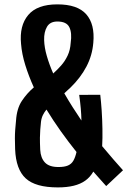

<svg xmlns="http://www.w3.org/2000/svg" viewBox="-20 -828 616 857"><path d="M238 8.5Q138.5 8.5 94.8 -31.8Q51 -72 47.5 -162Q46.5 -191 46.5 -210.5Q46.5 -230 47.8 -248Q49 -266 51.5 -289.5Q55 -344 77.8 -378Q100.5 -412 131 -438Q108 -488.5 92.8 -537.8Q77.5 -587 74 -632Q66 -713.5 106 -761Q146 -808.5 236 -808.5Q326 -808.5 365 -764.2Q404 -720 396.5 -637.5Q392 -581 366 -531.2Q340 -481.5 295.5 -438Q289.5 -432.5 282.2 -425.8Q275 -419 267 -411.5Q284.5 -381 304 -350.2Q323.5 -319.5 343.5 -290Q343 -316 340.5 -344.5Q338 -373 333.5 -404.5L427.5 -405Q431 -375.5 433.8 -335.2Q436.5 -295 437.2 -253Q438 -211 436 -175.5Q463 -143 487 -115.5Q511 -88 529 -68L454 2.5Q440 -13 425.8 -29Q411.5 -45 396.5 -62Q382.5 -37.5 361 -22Q339.5 -6.5 309 1Q278.5 8.5 238 8.5ZM240.5 -82.5Q267.5 -82.5 283.2 -89.2Q299 -96 307.5 -110.8Q316 -125.5 321.5 -149.5Q285.5 -194.5 251.2 -242.5Q217 -290.5 187.5 -339Q178.5 -328.5 171.8 -315Q165 -301.5 163 -284.5Q161 -266.5 159.8 -250.2Q158.5 -234 158.2 -213Q158 -192 159.5 -159.5Q161.5 -123 180.5 -102.8Q199.5 -82.5 240.5 -82.5ZM217.5 -500Q236 -516.5 253 -535.8Q270 -555 281.8 -579.8Q293.5 -604.5 295.5 -636.5Q302 -681 289.5 -706.5Q277 -732 236 -732Q203.5 -732 189.8 -708.5Q176 -685 177 -649Q178 -616 189 -578Q200 -540 217.5 -500Z"/></svg>

Font: Big Shoulders Text Thin
Style: Bold
Weight: 700
Version: Version 2.002